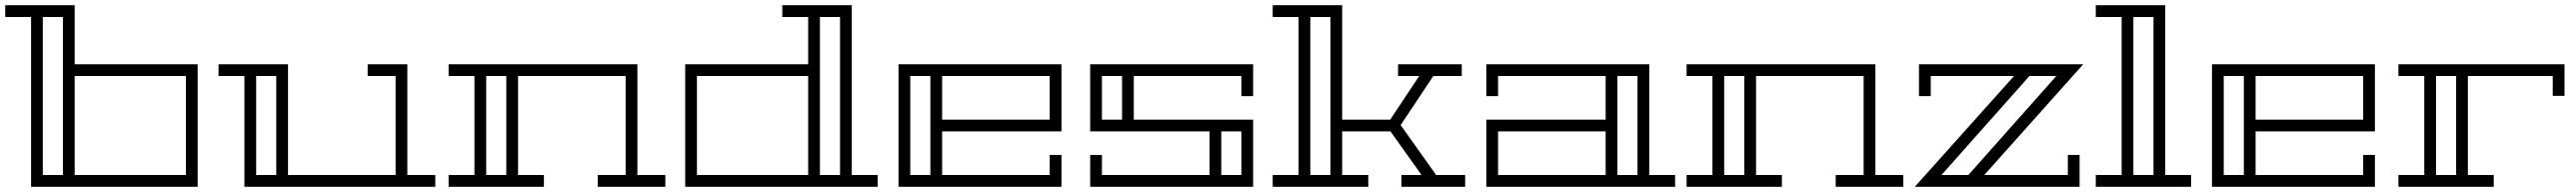

<svg xmlns="http://www.w3.org/2000/svg" viewBox="-59 -715 9865 735"><path d="M698 -469V0H60V-650H-39V-695H227V-469ZM182 -650H105V-45H182ZM653 -45V-424H227V-45Z M1608 -45V0H877V-424H778V-469H1044V-45H1456V-424H1349V-469H1501V-45ZM999 -424H922V-45H999Z M1659 -469H2382V-45H2489V0H2230V-45H2337V-424H1925V-45H2024V0H1659V-45H1758V-424H1659ZM1880 -45V-424H1803V-45Z M3036 -469V-650H2937V-695H3203V-45H3302V0H2565V-469ZM3081 -45H3158V-650H3081ZM2610 -45H3036V-424H2610Z M3382 -469H4006V-212H3549V-45H3961V-122H4006V0H3382ZM3549 -424V-257H3961V-424ZM3427 -45H3504V-424H3427Z M4740 -469V-347H4695V-424H4283V-257H4740V0H4116V-122H4161V-45H4573V-212H4116V-469ZM4618 -212V-45H4695V-212ZM4238 -424H4161V-257H4238Z M5552 -45V0H5308V-45H5385L5266 -212H5081V-45H5181V0H4815V-45H4914V-650H4815V-695H5081V-257H5265L5376 -424H5295V-469H5539V-424H5430L5305 -236L5441 -45ZM5036 -650H4959V-45H5036Z M6257 -45H6356V0H5633V-257H6090V-424H5678V-347H5633V-469H6257ZM6090 -45V-212H5678V-45ZM6212 -424H6135V-45H6212Z M6400 -469H7123V-45H7230V0H6971V-45H7078V-424H6666V-45H6765V0H6400V-45H6499V-424H6400ZM6621 -45V-424H6544V-45Z M7860 -122H7905V0H7274L7654 -424H7335V-347H7290V-469H7919L7540 -45H7860ZM7479 -45 7816 -424H7713L7376 -45Z M8233 -45H8332V0H7967V-45H8066V-650H7967V-695H8233ZM8188 -650H8111V-45H8188Z M8412 -469H9036V-212H8579V-45H8991V-122H9036V0H8412ZM8579 -424V-257H8991V-424ZM8457 -45H8534V-424H8457Z M9126 -469H9762V-348H9717V-424H9392V-45H9491V0H9126V-45H9225V-424H9126ZM9347 -45V-424H9270V-45Z"/></svg>

Font: Geostar
Style: Regular
Weight: 400
Designer: Joe Prince
Foundry: Joe Prince
Version: Version 1.002